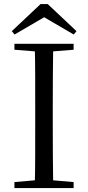

<svg xmlns="http://www.w3.org/2000/svg" viewBox="-20 -949 445 969"><path d="M220.8 -928.5 366 -791.8 352.2 -774.8 173.8 -878.9H231.8L53.6 -774.8L39.6 -791.8L184.8 -928.5ZM52.8 0V-30.1L190.9 -42.1H212.5L351.6 -30.1V0ZM155.3 0Q157.5 -83.6 157.6 -167.7Q157.7 -251.7 157.7 -336.8V-391.1Q157.7 -476.1 157.6 -560.4Q157.5 -644.8 155.3 -728H248.5Q247.3 -645.2 246.8 -560.7Q246.3 -476.1 246.3 -391.1V-337Q246.3 -252.2 246.8 -168.1Q247.3 -84.1 248.5 0ZM52.8 -698V-728H351.6V-698L212.5 -686.9H190.9Z"/></svg>

Font: Noto Serif KR ExtraLight
Style: Regular
Weight: 200
Designer: Ryoko NISHIZUKA 西塚涼子 (kana & ideographs); Frank Grießhammer (Latin, Greek & Cyrillic); Wenlong ZHANG 张文龙 (bopomofo); San
Foundry: Adobe
Version: Version 2.002-H1;hotconv 1.1.0;makeotfexe 2.6.0